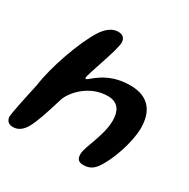

<svg xmlns="http://www.w3.org/2000/svg" viewBox="-151 -763 910 924"><g transform="rotate(30 304.0 -300.5)"><path d="M38 25C65.5 25 87.5 9.5 105.5 -21C127 -60 145.5 -117 172 -204.5C187 -250.5 257 -333 360.5 -333C420.5 -333 439 -291 439 -242.5C439 -156.5 384.5 -67 384.5 -25.5C384.5 1.5 395 14 422.5 14C452 14 473 3 491 -21C534.5 -81.5 574.5 -201.5 574.5 -278.5C574.5 -362.5 538 -431.5 428 -431.5C295.5 -431.5 241 -351 226.5 -351C223.5 -351 222.5 -353 222.5 -356C222.5 -377.5 288.5 -546 288.5 -588.5C288.5 -612.5 274 -626 249 -626C217.5 -626 188.5 -606 163 -566.5C113 -487.5 51.5 -317 37 -206C20 -130 -2 -26 -1.5 -7.5C2 13.5 14 25 38 25Z"/></g></svg>

Font: Gluten
Style: Italic
Weight: 400
Italic angle: -13°
Designer: Tyler Finck
Foundry: Etcetera Type Company
Version: Version 0.920